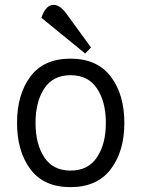

<svg xmlns="http://www.w3.org/2000/svg" viewBox="-20 -755 581 789"><path d="M105 -59.5Q50 -133 50 -250Q50 -367 105 -440.5Q160 -514 269.5 -514Q379 -514 435 -440.5Q491 -367 491 -250Q491 -133 435 -59.5Q379 14 269.5 14Q160 14 105 -59.5ZM162 -391.5Q126 -337 126 -250Q126 -163 162 -108.5Q198 -54 270 -54Q342 -54 378.5 -108.5Q415 -163 415 -250Q415 -337 378.5 -391.5Q342 -446 270 -446Q198 -446 162 -391.5ZM200 -735Q226 -735 252 -700L354 -560L330 -535L150 -682Q168 -735 200 -735Z"/></svg>

Font: Imprima
Style: Regular
Weight: 400
Version: Version 1.001